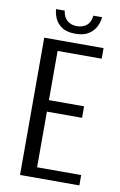

<svg xmlns="http://www.w3.org/2000/svg" viewBox="-83 -766 508 814"><g transform="rotate(10 171.0 -359.5)"><path d="M62.7 0V-591H318.1V-545.5H128.3V-333.7H279.6V-284.2H128.3V-44.6H318.1V0ZM189.2 -630.3Q151.2 -630.3 130 -645.2Q108.8 -660.2 100.3 -681Q91.8 -701.9 91.1 -719.1H128.3Q131.8 -691.1 148.7 -677.1Q165.7 -663.1 189.5 -663.1Q215 -663.1 231.8 -676.6Q248.6 -690.1 251.7 -719.1H289.2Q287.7 -699 277.6 -678.4Q267.4 -657.9 246.3 -644.1Q225.2 -630.3 189.2 -630.3Z"/></g></svg>

Font: Alumni Sans SC Thin
Style: Regular
Weight: 100
Designer: Robert E. Leuschke
Foundry: Robert E. Leuschke
Version: Version 1.018